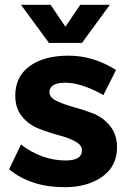

<svg xmlns="http://www.w3.org/2000/svg" viewBox="-20 -778 539 804"><path d="M67.9 -757.8H191.9L253.9 -666L315.9 -757.8H439.9L323.2 -598.1H185.1ZM254.9 -106Q322.8 -106 323.2 -147.9Q323.2 -170.9 294.9 -186Q266.6 -201.2 225.1 -211.9Q184.1 -222.7 142.6 -239.3Q101.1 -254.9 72.3 -290Q43.9 -325.2 43.9 -377Q43.9 -457 104 -501Q164.1 -544.9 267.6 -544.9Q371.1 -544.9 465.8 -484.9L413.1 -379.9Q320.3 -431.6 253.9 -431.6Q187.5 -431.6 187 -392.1Q187 -370.1 215.8 -356Q245.1 -341.8 287.1 -330.1Q329.1 -318.4 370.6 -302.7Q412.1 -286.1 440.9 -250.5Q469.7 -214.8 470.2 -162.1Q470.2 -82 408.2 -38.1Q346.2 5.9 251 5.9Q110.8 6.3 18.1 -68.8L67.9 -172.9Q154.8 -106 254.9 -106Z"/></svg>

Font: TruenoSBd
Style: Demi
Weight: 600
Designer: Julieta Ulanovsky
Foundry: Julieta Ulanovsky
Version: Version 3.001b